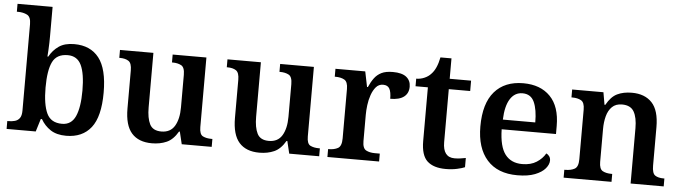

<svg xmlns="http://www.w3.org/2000/svg" viewBox="-48 -956 4130 1162"><g transform="rotate(5 2017.5 -375.0)"><path d="M379 10Q321 10 284 -14.5Q247 -39 225 -78H218L194 0H17V-48H25Q45 -48 63 -53Q81 -58 92 -73Q103 -88 103 -119V-644Q103 -688 79.5 -700Q56 -712 24 -712H17V-760H230V-583Q230 -566 229.5 -541.5Q229 -517 227.5 -494Q226 -471 225 -458H230Q252 -498 287.5 -522.5Q323 -547 381 -547Q479 -547 531 -480.5Q583 -414 583 -270Q583 -124 530.5 -57Q478 10 379 10ZM348 -60Q405 -60 429.5 -114.5Q454 -169 454 -271Q454 -374 429.5 -425.5Q405 -477 347 -477Q280 -477 255 -426Q230 -375 230 -270Q230 -168 255 -114Q280 -60 348 -60Z M900 10Q819 10 777 -37.5Q735 -85 735 -187V-418Q735 -462 715.5 -475Q696 -488 662 -488H659V-536H862V-205Q862 -140 880.5 -103Q899 -66 951 -66Q1006 -66 1031.5 -108.5Q1057 -151 1057 -222V-420Q1057 -465 1035.5 -476.5Q1014 -488 983 -488H979V-536H1184V-113Q1184 -69 1205 -58.5Q1226 -48 1257 -48H1263V0H1081L1063 -75H1058Q1029 -25 989.5 -7.5Q950 10 900 10Z M1553 10Q1472 10 1430 -37.5Q1388 -85 1388 -187V-418Q1388 -462 1368.5 -475Q1349 -488 1315 -488H1312V-536H1515V-205Q1515 -140 1533.5 -103Q1552 -66 1604 -66Q1659 -66 1684.5 -108.5Q1710 -151 1710 -222V-420Q1710 -465 1688.5 -476.5Q1667 -488 1636 -488H1632V-536H1837V-113Q1837 -69 1858 -58.5Q1879 -48 1910 -48H1916V0H1734L1716 -75H1711Q1682 -25 1642.5 -7.5Q1603 10 1553 10Z M1966 0V-48H1969Q2003 -48 2025.5 -60.5Q2048 -73 2048 -120V-420Q2048 -464 2026.5 -476Q2005 -488 1972 -488H1968V-536H2149L2168 -443H2173Q2187 -475 2204 -498Q2221 -521 2247 -534Q2273 -547 2316 -547Q2372 -547 2398.5 -525.5Q2425 -504 2425 -467Q2425 -427 2397 -405.5Q2369 -384 2314 -384Q2314 -425 2303 -445Q2292 -465 2264 -465Q2238 -465 2221 -445.5Q2204 -426 2193.5 -396Q2183 -366 2179 -333.5Q2175 -301 2175 -274V-115Q2175 -71 2196.5 -59.5Q2218 -48 2250 -48H2280V0Z M2685 10Q2611 10 2573 -25Q2535 -60 2535 -147V-473H2460V-519Q2486 -519 2510 -529.5Q2534 -540 2549 -557Q2581 -589 2595 -660H2662V-536H2792V-473H2662V-151Q2662 -59 2733 -59Q2752 -59 2768.5 -61.5Q2785 -64 2801 -67V-11Q2786 -4 2754.5 3Q2723 10 2685 10Z M3120 10Q3000 10 2936 -62Q2872 -134 2872 -265Q2872 -405 2934 -476.5Q2996 -548 3109 -548Q3213 -548 3272.5 -487Q3332 -426 3332 -308V-259H3002Q3004 -154 3040 -107Q3076 -60 3144 -60Q3196 -60 3231 -82.5Q3266 -105 3284 -137Q3295 -132 3302.5 -121.5Q3310 -111 3310 -96Q3310 -72 3289.5 -47.5Q3269 -23 3227 -6.5Q3185 10 3120 10ZM3201 -318Q3201 -396 3180.5 -441.5Q3160 -487 3109 -487Q3062 -487 3034.5 -444Q3007 -401 3004 -318Z M3401 0V-48H3407Q3441 -48 3463.5 -60.5Q3486 -73 3486 -119V-421Q3486 -464 3465 -476Q3444 -488 3411 -488H3406V-536H3596L3609 -461H3614Q3642 -512 3679.5 -530Q3717 -548 3768 -548Q3847 -548 3890.5 -501.5Q3934 -455 3934 -353V-120Q3934 -73 3952.5 -60.5Q3971 -48 4004 -48H4009V0H3808V-336Q3808 -401 3787.5 -436.5Q3767 -472 3715 -472Q3677 -472 3654.5 -450Q3632 -428 3622.5 -392Q3613 -356 3613 -314V-114Q3613 -71 3634 -59.5Q3655 -48 3688 -48H3692V0Z"/></g></svg>

Font: Noto Serif Hentaigana SemiBold
Style: Regular
Weight: 600
Designer: Kazuhiro Yamada
Foundry: nipponia
Version: Version 1.000; ttfautohint (v1.8.4.7-5d5b)